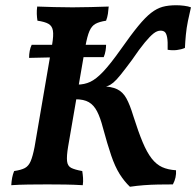

<svg xmlns="http://www.w3.org/2000/svg" viewBox="-20 -704 749 733"><path d="M476 9Q454 -12 436.5 -40Q419 -68 404.5 -110.5Q390 -153 373 -216Q363 -255 350.5 -279Q338 -303 319 -314Q300 -325 268 -325L275 -381Q302 -381 324.5 -391.5Q347 -402 374 -430.5Q401 -459 440 -514Q480 -571 507.5 -604.5Q535 -638 557 -655Q579 -672 601 -678Q623 -684 653 -684Q667 -684 683 -682Q699 -680 709 -676Q703 -651 697.5 -624Q692 -597 689.5 -570.5Q687 -544 686 -521Q672 -515 655 -513Q638 -511 620 -514Q621 -546 618 -561.5Q615 -577 609 -582Q603 -587 593 -587Q580 -587 566.5 -576.5Q553 -566 533 -542Q513 -518 483 -474Q457 -439 440.5 -418.5Q424 -398 412.5 -388.5Q401 -379 390.5 -375.5Q380 -372 367 -370L366 -375Q405 -374 427 -363.5Q449 -353 462.5 -328.5Q476 -304 489 -261Q508 -201 524.5 -161.5Q541 -122 559 -99Q577 -76 599 -66Q621 -56 652 -54Q654 -26 640 0Q611 0 583.5 0.5Q556 1 529.5 3Q503 5 476 9ZM23 3Q24 -13 26.5 -26Q29 -39 34 -51Q61 -55 75 -62.5Q89 -70 97 -88.5Q105 -107 112 -143L179 -534Q185 -569 182 -587Q179 -605 165 -613Q151 -621 123 -625Q121 -637 120.5 -650.5Q120 -664 122 -679Q152 -678 186 -677Q220 -676 257 -676Q291 -676 326 -677Q361 -678 395 -679Q394 -665 392 -651.5Q390 -638 385 -625Q359 -621 344.5 -613Q330 -605 321.5 -585.5Q313 -566 306 -527L240 -144Q234 -108 236 -89Q238 -70 252 -63Q266 -56 294 -51Q296 -39 297 -25Q298 -11 296 3Q262 1 229.5 0.5Q197 0 161 0Q124 0 88 0.5Q52 1 23 3ZM91 -483Q91 -497 93.5 -510Q96 -523 101 -533H385Q385 -523 383 -510.5Q381 -498 376 -486Q343 -486 306.5 -486Q270 -486 232.5 -485.5Q195 -485 159 -484.5Q123 -484 91 -483Z"/></svg>

Font: Vollkorn SemiBold
Style: Italic
Weight: 600
Italic angle: -11°
Designer: Friedrich Althausen
Foundry: Friedrich Althausen
Version: Version 5.000